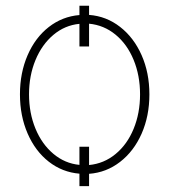

<svg xmlns="http://www.w3.org/2000/svg" viewBox="-20 -589 647 662"><path d="M287.1 -537.6Q346.7 -533.2 394 -496.3Q441.4 -459.5 468.3 -398.7Q495.1 -337.9 495.1 -263.7Q495.1 -189 468.3 -128.2Q441.4 -67.4 394 -30.8Q346.7 5.9 287.1 10.3V52.7H253.9V9.8Q194.8 4.9 148.2 -31.5Q101.6 -67.9 75.2 -128.7Q48.8 -189.5 48.8 -263.7Q48.8 -337.9 75.2 -398.7Q101.6 -459.5 148.2 -495.8Q194.8 -532.2 253.9 -537.1V-569.3H287.1ZM287.1 -20Q338.4 -24.9 378.4 -57.9Q418.5 -90.8 440.7 -144.8Q462.9 -198.7 462.9 -263.7Q462.9 -328.6 440.7 -382.6Q418.5 -436.5 378.4 -469.5Q338.4 -502.4 287.1 -507.3V-428.7H253.9V-506.8Q203.6 -502 164.1 -468.8Q124.5 -435.5 102.3 -381.8Q80.1 -328.1 80.1 -263.7Q80.1 -199.2 102.3 -145.5Q124.5 -91.8 164.1 -58.6Q203.6 -25.4 253.9 -20.5V-83H287.1Z"/></svg>

Font: Pretendard GOV Thin
Style: Regular
Weight: 100
Designer: Base glyphs from Inter by Rasmus Andersson; Hangeul glyphs from Noto Sans CJK(Source Han Sans) by Jang Soo-young and Kan
Foundry: Kil Hyung-jin
Version: Version 1.309